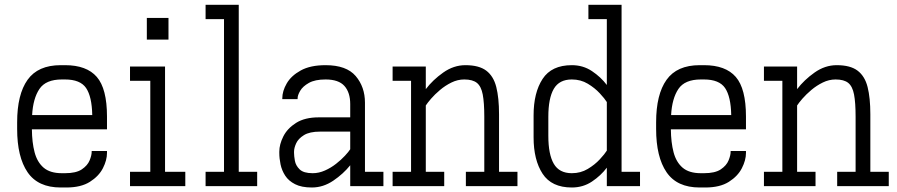

<svg xmlns="http://www.w3.org/2000/svg" viewBox="-20 -789 3804 814"><path d="M237.3 5.9Q141.1 5.9 96.9 -58.8Q52.7 -123.5 52.7 -242.2V-270.5Q52.7 -388.7 96.9 -450.7Q141.1 -512.7 237.3 -512.7H255.9Q347.2 -512.7 390.4 -462.9Q433.6 -413.1 433.6 -294.9V-240.7H115.2Q115.7 -185.1 126.7 -143.3Q137.7 -101.6 165 -78.1Q192.4 -54.7 242.2 -54.7H255.9Q302.7 -54.7 326.9 -71Q351.1 -87.4 359.9 -108.9Q368.7 -130.4 368.7 -145.5V-148.9H433.6V-140.6Q433.6 -109.9 416.3 -75.9Q398.9 -42 361.1 -18.1Q323.2 5.9 261.2 5.9ZM242.2 -452.1Q174.3 -452.1 147.2 -411.9Q120.1 -371.6 116.2 -301.3H371.1Q369.6 -379.4 345 -415.8Q320.3 -452.1 255.4 -452.1Z M602.5 -621.1V-712.9H694.3V-621.1ZM531.2 0V-60.5H617.2V-446.3H531.2V-506.8H679.7V-60.5H765.6V0Z M851.6 0V-60.5H929.7V-708H851.6V-768.6H992.2V-60.5H1070.3V0Z M1302.2 5.9Q1258.3 5.9 1231 -8.1Q1203.6 -22 1189.2 -44.2Q1174.8 -66.4 1169.4 -92Q1164.1 -117.7 1164.1 -140.6V-146Q1164.1 -176.8 1181.2 -210.7Q1198.2 -244.6 1235.4 -268.1Q1272.5 -291.5 1331.5 -291.5H1464.8V-347.7Q1464.8 -397 1440.2 -424.6Q1415.5 -452.1 1360.4 -452.1Q1315.4 -452.1 1289.6 -437.5Q1263.7 -422.9 1252.7 -404.1Q1241.7 -385.3 1241.7 -372.1V-368.7H1176.8V-372.1Q1176.8 -402.8 1195.6 -435.3Q1214.4 -467.8 1254.9 -490.2Q1295.4 -512.7 1360.4 -512.7Q1448.7 -512.7 1488 -466.6Q1527.3 -420.4 1527.3 -353.5V-60.5H1605.5V0H1464.8V-88.4Q1435.5 -51.8 1392.8 -22.9Q1350.1 5.9 1302.2 5.9ZM1336.9 -231Q1292.5 -231 1268.6 -216.1Q1244.6 -201.2 1235.6 -181.4Q1226.6 -161.6 1226.6 -146V-140.6Q1226.6 -127.9 1230.2 -107.4Q1233.9 -86.9 1250.5 -70.8Q1267.1 -54.7 1305.7 -54.7Q1332 -54.7 1357.7 -66.2Q1383.3 -77.6 1405 -94.7Q1426.8 -111.8 1442.4 -128.7Q1458 -145.5 1464.8 -156.2V-231Z M1644.5 0V-60.5H1722.7V-446.3H1644.5V-506.8H1785.2V-411.1Q1814.9 -450.2 1859.1 -481.4Q1903.3 -512.7 1953.1 -512.7Q2010.7 -512.7 2041.5 -489.5Q2072.3 -466.3 2084 -420.2Q2095.7 -374 2095.7 -304.7V-60.5H2173.8V0H1955.1V-60.5H2033.2V-293.9Q2033.2 -354 2026.6 -388.4Q2020 -422.9 2002 -437.5Q1983.9 -452.1 1948.2 -452.1Q1920.4 -452.1 1894 -439.2Q1867.7 -426.3 1845.5 -407.5Q1823.2 -388.7 1807.6 -370.6Q1792 -352.5 1785.2 -341.8V-60.5H1863.3V0Z M2404.3 5.9Q2318.4 5.9 2280.3 -52.5Q2242.2 -110.8 2242.2 -207V-299.8Q2242.2 -396 2280.3 -454.3Q2318.4 -512.7 2404.3 -512.7Q2452.1 -512.7 2489.7 -487.5Q2527.3 -462.4 2552.7 -428.7V-708H2474.6V-768.6H2615.2V-60.5H2693.4V0H2552.7V-78.1Q2527.3 -44.4 2489.7 -19.3Q2452.1 5.9 2404.3 5.9ZM2404.3 -452.1Q2351.1 -452.1 2327.9 -412.4Q2304.7 -372.6 2304.7 -293.9V-212.9Q2304.7 -134.3 2327.9 -94.5Q2351.1 -54.7 2404.3 -54.7Q2441.9 -54.7 2471.9 -72.8Q2502 -90.8 2522.9 -113.5Q2543.9 -136.2 2552.7 -150.4V-356.4Q2543.9 -370.6 2522.9 -393.3Q2502 -416 2471.9 -434.1Q2441.9 -452.1 2404.3 -452.1Z M2946.3 5.9Q2850.1 5.9 2805.9 -58.8Q2761.7 -123.5 2761.7 -242.2V-270.5Q2761.7 -388.7 2805.9 -450.7Q2850.1 -512.7 2946.3 -512.7H2964.8Q3056.2 -512.7 3099.4 -462.9Q3142.6 -413.1 3142.6 -294.9V-240.7H2824.2Q2824.7 -185.1 2835.7 -143.3Q2846.7 -101.6 2874 -78.1Q2901.4 -54.7 2951.2 -54.7H2964.8Q3011.7 -54.7 3035.9 -71Q3060.1 -87.4 3068.8 -108.9Q3077.6 -130.4 3077.6 -145.5V-148.9H3142.6V-140.6Q3142.6 -109.9 3125.2 -75.9Q3107.9 -42 3070.1 -18.1Q3032.2 5.9 2970.2 5.9ZM2951.2 -452.1Q2883.3 -452.1 2856.2 -411.9Q2829.1 -371.6 2825.2 -301.3H3080.1Q3078.6 -379.4 3054 -415.8Q3029.3 -452.1 2964.4 -452.1Z M3218.8 0V-60.5H3296.9V-446.3H3218.8V-506.8H3359.4V-411.1Q3389.2 -450.2 3433.3 -481.4Q3477.5 -512.7 3527.3 -512.7Q3585 -512.7 3615.7 -489.5Q3646.5 -466.3 3658.2 -420.2Q3669.9 -374 3669.9 -304.7V-60.5H3748V0H3529.3V-60.5H3607.4V-293.9Q3607.4 -354 3600.8 -388.4Q3594.2 -422.9 3576.2 -437.5Q3558.1 -452.1 3522.5 -452.1Q3494.6 -452.1 3468.3 -439.2Q3441.9 -426.3 3419.7 -407.5Q3397.5 -388.7 3381.8 -370.6Q3366.2 -352.5 3359.4 -341.8V-60.5H3437.5V0Z"/></svg>

Font: Kay Pho Du
Style: Regular
Weight: 400
Designer: Victor Gaultney, Khu Oo Reh
Foundry: SIL International
Version: Version 3.000